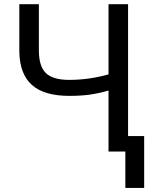

<svg xmlns="http://www.w3.org/2000/svg" viewBox="-20 -731 757 926"><path d="M597.7 -710.9V0H503.4V-294.4Q452.1 -279.8 410.2 -274.2Q368.2 -268.6 314.5 -268.6Q192.9 -268.6 133.8 -321.3Q74.7 -374 73.2 -482.9V-710.9H167.5V-485.4Q168 -411.1 201.4 -378.4Q234.9 -345.7 314.5 -345.7Q407.2 -345.7 503.4 -372.1V-710.9ZM675.3 175.3H584.5V-74.7H675.3Z"/></svg>

Font: MAUL
Style: Regular
Weight: 400
Designer: MAUL
Version: Version 1.0; 2020; ttfautohint (v1.8.3)